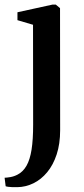

<svg xmlns="http://www.w3.org/2000/svg" viewBox="-50 -552 356 814"><path d="M23.5 241.5Q13.5 242 3.2 241.5Q-7 241 -15 240Q-23 239 -26 237.5L-30.5 201.5Q-22 201.5 -6 198.8Q10 196 25 188Q48 176 62.5 150.5Q77 125 83.8 82.5Q90.5 40 90.5 -23.5L90 -447L24 -466.5V-500L172.5 -532.5H186.5L204.5 -517.5L205 0Q205 58 190.2 102.8Q175.5 147.5 150 178.2Q124.5 209 91.8 225Q59 241 23.5 241.5Z"/></svg>

Font: Merriweather 96pt SemiBold
Style: Regular
Weight: 600
Version: Version 2.100